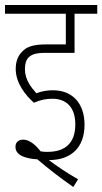

<svg xmlns="http://www.w3.org/2000/svg" viewBox="-20 -642 410 770"><path d="M190 -246C245 -246 282 -213 282 -143C282 -68 241 -33 171 -33C162 -33 153 -33 143 -35C118 -67 94 -82 73 -82C55 -82 42 -72 42 -53C42 -18 84 -6 130 -3C173 34 221 71 274 108L293 77C251 53 209 25 176 0C265 0 319 -50 319 -142C319 -226 272 -280 192 -280C169 -280 146 -276 126 -268C106 -290 80 -322 80 -364C80 -385 84 -400 94 -411C107 -424 124 -430 161 -430H279V-587H370V-622H0V-587H244V-464H169C111 -464 86 -454 68 -434C51 -417 43 -393 43 -366C43 -309 82 -260 116 -230C141 -241 164 -246 190 -246Z"/></svg>

Font: Noto Sans ExtraCondensed ExtraLight
Style: Italic
Weight: 200
Width: 2
Italic angle: -12°
Designer: Monotype Design Team
Foundry: Monotype Imaging Inc.
Version: Version 2.013